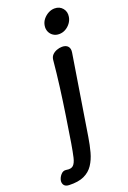

<svg xmlns="http://www.w3.org/2000/svg" viewBox="-263 -777 695 1044"><g transform="rotate(-20 84.5 -255.0)"><path d="M-55 210Q-74 209 -82 199Q-90 189 -89 174Q-86 155 -72.5 139.5Q-59 124 -41 127Q-14 132 -1 120Q12 108 19 78Q26 48 34 0Q46 -75 58 -153Q70 -231 80 -308.5Q90 -386 97 -461Q99 -477 109 -487.5Q119 -498 134.5 -504Q150 -510 166 -510Q189 -510 200 -497Q211 -484 207 -461Q195 -386 182.5 -308.5Q170 -231 157.5 -153Q145 -75 133 0Q126 44 115.5 83Q105 122 85.5 151.5Q66 181 32.5 196.5Q-1 212 -55 210ZM176 -580Q157 -580 142.5 -589.5Q128 -599 121 -615Q114 -631 117 -650Q120 -670 132.5 -685.5Q145 -701 162.5 -710.5Q180 -720 199 -720Q228 -720 245 -699.5Q262 -679 257 -650Q254 -631 242 -615Q230 -599 213 -589.5Q196 -580 176 -580Z"/></g></svg>

Font: Winky Sans
Style: Italic
Weight: 400
Italic angle: -8.97852°
Designer: Simon Atzbach
Foundry: typofactur
Version: Version 1.205